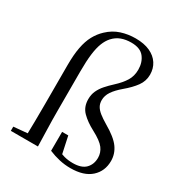

<svg xmlns="http://www.w3.org/2000/svg" viewBox="-191 -950 1034 1100"><g transform="rotate(30 325.5 -400.5)"><path d="M32 0V-27.8L149.7 -38.6H167.9V0ZM122.1 0Q125.1 -114.3 125.1 -228.5V-487.9Q125.1 -557.9 134.5 -606.6Q143.8 -655.3 162.7 -690.3Q181.7 -725.4 209.9 -751.8Q247.4 -787.4 292.6 -801.9Q337.7 -816.5 387.3 -816.5Q443.5 -816.5 482.4 -798.7Q521.2 -781 541.7 -749.4Q562.1 -717.7 562.1 -677.2Q562.1 -634.8 537.1 -600.2Q512.2 -565.7 467.9 -528.7Q432.1 -498.4 413.4 -470.7Q394.8 -443.1 394.8 -412.8Q394.8 -390.6 404.2 -373.6Q413.6 -356.7 433.8 -340.5Q453.9 -324.4 486.2 -305.2Q559.6 -262.8 587.6 -223.6Q615.7 -184.3 615.7 -137.4Q615.7 -69.6 568.9 -27.5Q522.1 14.6 433.9 14.6Q396.2 14.6 360.5 6.6Q324.7 -1.4 288.9 -16.4L289.4 -141.8H330.1L357.5 -13.7L317.8 -45.9Q347.5 -31.6 373.7 -24.4Q399.8 -17.3 431.3 -17.3Q488.5 -17.3 515.3 -44.8Q542.1 -72.4 542.1 -115.9Q542.1 -149.4 521.3 -177.4Q500.5 -205.3 439.3 -237.6Q389 -264.1 357.2 -296.1Q325.3 -328.1 325.3 -379.5Q325.3 -409.9 336.5 -434.5Q347.7 -459.1 367.6 -481.7Q387.6 -504.4 412.6 -527.3Q450 -561.6 469.7 -593.9Q489.4 -626.2 489.4 -668.1Q489.4 -716.9 463.2 -750.1Q437.1 -783.2 377.8 -783.2Q341.5 -783.2 312.4 -772.4Q283.3 -761.6 260.4 -736.4Q242 -715.7 230.2 -685.5Q218.3 -655.2 212.4 -609.1Q206.5 -562.9 206.5 -493V-228.5Q206.5 -171.9 208.3 -114.3Q210.1 -56.6 211.3 0Z"/></g></svg>

Font: Early Summer Mincho VF
Style: Regular
Weight: 250
Designer: GuiWonder
Version: Version 1.002